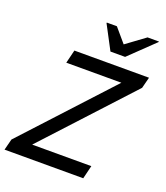

<svg xmlns="http://www.w3.org/2000/svg" viewBox="-180 -1000 959 1108"><g transform="rotate(20 300.0 -445.5)"><path d="M-20.8 0 -3.3 -68.3 480.8 -593.3H142.5L162.5 -675H620.8L603.3 -606.7L119.2 -81.7H482.5L462.5 0ZM360 -740.8 282.5 -887.5 283.3 -890.8H345L417.5 -805.8L533.3 -890.8H603.3L602.5 -887.5L450 -740.8Z"/></g></svg>

Font: Funnel Sans
Style: Italic
Weight: 400
Italic angle: -14.036°
Version: Version 1.000; Beta; Release 5; Build 24; ttfautohint (v1.8.